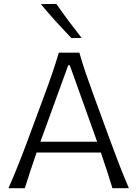

<svg xmlns="http://www.w3.org/2000/svg" viewBox="-20 -990 723 1010"><path d="M24.5 0Q50 -57.5 75.2 -120.8Q100.5 -184 122 -242L212.5 -486.5Q237 -552 255.2 -605.5Q273.5 -659 289.5 -713H397.5Q413 -658 431.2 -605Q449.5 -552 473.5 -486L563.5 -240.5Q585 -181.5 609.2 -119.2Q633.5 -57 658 0H571.5Q557.5 -45.5 542 -93.5Q526.5 -141.5 510.5 -187.5H172.5Q156.5 -141 140.5 -93.2Q124.5 -45.5 110.5 0ZM199.5 -263.5Q196 -254 192.5 -244.5H491Q488 -252 485.5 -260L347 -647H339ZM355.5 -789.5Q313.5 -833.5 273 -878Q232.5 -922.5 195 -968.5L276.5 -969.5Q307.5 -924.5 340.8 -880Q374 -835.5 409.5 -790.5Z"/></svg>

Font: Commissioner Flair Light
Style: Regular
Weight: 300
Designer: Kostas Bartsokas
Foundry: Kostas Bartsokas
Version: Version 1.000; ttfautohint (v1.8.3)